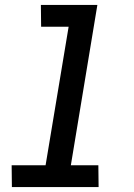

<svg xmlns="http://www.w3.org/2000/svg" viewBox="-20 -755 540 775"><path d="M28 0 27 -88H164L257 -647H146L145 -735H373L266 -88H377L378 0Z"/></svg>

Font: Iosevka SS18 Semibold
Style: Italic
Weight: 600
Italic angle: -9°
Monospace: yes
Designer: Belleve Invis
Foundry: Belleve Invis
Version: Version 25.1.1; ttfautohint (v1.8.4)